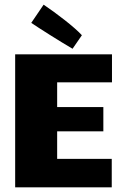

<svg xmlns="http://www.w3.org/2000/svg" viewBox="-20 -803 526 823"><path d="M331 -652C298 -688 223 -745 167 -783L114 -705C143 -685 236 -626 291 -594ZM45 0H459V-122H225V-240H423V-344H225V-450H460V-570H45Z"/></svg>

Font: FilmFarsi_V5 Display
Style: Regular
Weight: 400
Designer: Borna Izadpanah
Foundry: Borna Izadpanah
Version: Version 1.000;PS 001.000;hotconv 1.0.88;makeotf.lib2.5.64775